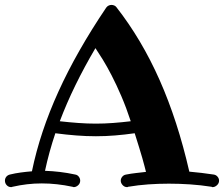

<svg xmlns="http://www.w3.org/2000/svg" viewBox="-43 -750 911 781"><path d="M488.8 -256.8Q470.7 -312 450.7 -358.6Q430.7 -405.3 411.4 -442.6Q392.1 -480 374.8 -508.1Q357.4 -536.1 345.2 -554.2Q299.8 -477.1 263.9 -403.6Q228 -330.1 200.2 -256.8Q239.3 -252.4 275.4 -249.8Q311.5 -247.1 347.2 -247.1Q382.3 -247.1 417.2 -249.8Q452.1 -252.4 488.8 -256.8ZM821.8 11.2Q820.8 11.2 819.8 11Q818.8 10.7 817.9 9.8Q773.4 2.9 730.2 0Q687 -2.9 644 -2.9Q601.6 -2.9 560.3 0Q519 2.9 478 9.8Q477.1 10.7 476.1 11Q475.1 11.2 474.1 11.2Q463.4 11.2 455.8 2.9Q448.2 -5.4 448.2 -15.1Q448.2 -23.9 454.3 -31.2Q460.4 -38.6 470.2 -40Q489.7 -43.9 509.8 -46.1Q529.8 -48.3 550.8 -50.8Q548.3 -60.1 544.9 -74Q541.5 -87.9 535.9 -106.9Q530.3 -126 522.7 -151.1Q515.1 -176.3 504.9 -208Q463.4 -202.1 424.8 -199Q386.2 -195.8 347.2 -195.8Q307.6 -195.8 267.1 -199Q226.6 -202.1 182.1 -208Q156.2 -130.9 140.1 -55.2Q170.4 -54.2 200.9 -50.5Q231.4 -46.9 263.2 -40Q272 -38.6 277.6 -31.2Q283.2 -23.9 283.2 -15.1Q283.2 -3.9 274.7 3.7Q266.1 11.2 256.8 11.2Q255.4 11.2 254.4 10.5Q253.4 9.8 252 9.8Q219.7 2.9 188.7 -0.5Q157.7 -3.9 127 -3.9Q96.7 -3.9 67.4 -0.5Q38.1 2.9 7.8 9.8Q6.3 9.8 5.4 10.5Q4.4 11.2 2.9 11.2Q-8.3 11.2 -15.6 3.4Q-22.9 -4.4 -22.9 -15.1Q-22.9 -23.9 -17.6 -30.8Q-12.2 -37.6 -2.9 -40Q19 -45.4 41.3 -48.3Q63.5 -51.3 86.9 -53.2Q103.5 -133.8 130.4 -214.4Q157.2 -294.9 194.6 -377.2Q231.9 -459.5 280.3 -544.4Q328.6 -629.4 389.2 -719.2Q393.6 -725.1 399.2 -727.5Q404.8 -730 410.2 -730Q416 -730 421.4 -727.8Q426.8 -725.6 430.2 -721.2Q532.7 -590.3 606.2 -424.6Q679.7 -258.8 727.1 -51.8Q776.9 -47.4 826.2 -40Q835.9 -38.6 842 -31.2Q848.1 -23.9 848.1 -15.1Q848.1 -4.4 839.6 3.4Q831.1 11.2 821.8 11.2Z"/></svg>

Font: Ribeye
Style: Regular
Weight: 400
Designer: Astigmatic (AOETI)
Foundry: Astigmatic (AOETI)
Version: Version 1.000